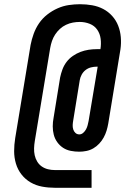

<svg xmlns="http://www.w3.org/2000/svg" viewBox="-20 -795 640 910"><path d="M414 95H240Q209 95 179.5 89.5Q150 84 125 69.5Q100 55 82 32Q64 9 55.5 -19.5Q47 -48 47 -78.5Q47 -109 52 -140L125 -582Q130 -608 139.5 -634.5Q149 -661 165 -684.5Q181 -708 204 -726Q227 -744 253 -755.5Q279 -767 306 -771Q333 -775 359 -775Q389 -775 417 -770Q445 -765 469 -752.5Q493 -740 511.5 -719.5Q530 -699 540 -673.5Q550 -648 552.5 -619.5Q555 -591 551 -562L493 -209Q490 -192 485 -175.5Q480 -159 471.5 -143.5Q463 -128 450.5 -114.5Q438 -101 422.5 -92Q407 -83 389.5 -79.5Q372 -76 356 -76Q335 -76 315 -80Q295 -84 279 -94.5Q263 -105 251.5 -121Q240 -137 235 -156Q230 -175 230 -196Q230 -217 234 -237L265 -428Q269 -447 276 -466Q283 -485 295.5 -501.5Q308 -518 325.5 -530Q343 -542 361.5 -549Q380 -556 399.5 -559Q419 -562 438 -562H456Q460 -587 457 -611Q454 -635 441 -654Q428 -673 405.5 -682Q383 -691 358 -691Q342 -691 325.5 -688Q309 -685 293 -677.5Q277 -670 264 -658Q251 -646 241.5 -631.5Q232 -617 226.5 -601Q221 -585 218 -568L145 -127Q142 -109 141.5 -92Q141 -75 144.5 -59Q148 -43 156.5 -29Q165 -15 178 -6Q191 3 207 7Q223 11 240 11H414ZM356 -158Q366 -158 374.5 -165.5Q383 -173 388 -182.5Q393 -192 395.5 -202Q398 -212 400 -222L443 -479H438Q425 -479 411 -475.5Q397 -472 385.5 -463Q374 -454 367 -441Q360 -428 358 -415L327 -224Q325 -213 324.5 -202.5Q324 -192 327 -182Q330 -172 337.5 -165Q345 -158 356 -158Z"/></svg>

Font: Iosevka SS04 Medium Extended
Style: Italic
Weight: 500
Width: 7
Italic angle: -9°
Monospace: yes
Designer: Belleve Invis
Foundry: Belleve Invis
Version: Version 19.0.0; ttfautohint (v1.8.4)